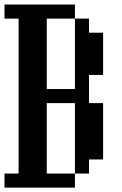

<svg xmlns="http://www.w3.org/2000/svg" viewBox="-20 -817 540 852"><path d="M187.5 -421.9H312.5V-734.4H187.5ZM0 15.6V-46.9H62.5V-734.4H0V-796.9H312.5V-734.4H375V-671.9H437.5V-484.4H375V-359.4H437.5V-109.4H375V-46.9H312.5V15.6ZM312.5 -46.9V-359.4H187.5V-46.9Z"/></svg>

Font: KH Dot Dougenzaka 16
Style: Regular
Weight: 400
Designer: Original version for X68000 by Keitarou Hiraki (http://hp.vector.co.jp/authors/VA000874/) / TrueType conversion by Homem
Version: Version 1.00.20150527